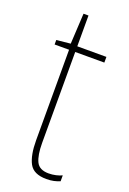

<svg xmlns="http://www.w3.org/2000/svg" viewBox="-132 -705 511 762"><g transform="rotate(20 123.0 -323.5)"><path d="M169 -14Q185 -14 200 -17.5Q215 -21 225 -26V-1Q213 4 199.5 7Q186 10 168 10Q114 10 96 -24Q78 -58 78 -121V-503H17V-522L76 -528L83 -657H104V-527H227V-503H104V-120Q104 -67 117 -40.5Q130 -14 169 -14Z"/></g></svg>

Font: Noto Sans Bengali Condensed Thin
Style: Regular
Weight: 100
Width: 3
Designer: Joana Ranito - Universal Thirst; Jelle Bosma - Monotype Design Team
Foundry: Universal Thirst ehf.
Version: Version 3.000; ttfautohint (v1.8.4.7-5d5b)